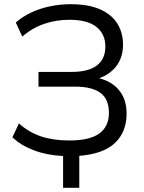

<svg xmlns="http://www.w3.org/2000/svg" viewBox="-20 -734 687 913"><path d="M280 159V8Q202 4 140.5 -19.5Q79 -43 39 -81L70 -147Q117 -105 175 -85.5Q233 -66 309 -66Q406 -66 452 -99Q498 -132 498 -198Q498 -262 458 -292Q418 -322 337 -322H163V-392H321Q400 -392 440.5 -422.5Q481 -453 481 -513Q481 -572 438.5 -606Q396 -640 310 -640Q247 -640 190 -620.5Q133 -601 86 -560L55 -627Q87 -655 128.5 -674.5Q170 -694 218 -704Q266 -714 316 -714Q400 -714 455 -690Q510 -666 537.5 -622.5Q565 -579 565 -521Q565 -458 529.5 -415Q494 -372 432 -356L431 -366Q501 -355 541.5 -310.5Q582 -266 582 -194Q582 -107 527 -54.5Q472 -2 357 7V159Z"/></svg>

Font: Nunito Sans 11pt
Style: Regular
Weight: 400
Version: Version 3.101;gftools[0.9.27]